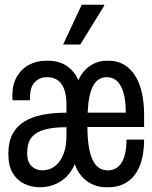

<svg xmlns="http://www.w3.org/2000/svg" viewBox="-20 -776 640 806"><path d="M146 10Q113 10 83 -4Q53 -18 34 -48.5Q15 -79 15 -130Q15 -179 32 -212Q49 -245 81 -265Q113 -285 158 -294Q203 -303 259 -303V-335Q259 -452 177 -452Q147 -452 126.5 -431.5Q106 -411 106 -367V-355H33Q32 -360 32 -365.5Q32 -371 32 -377Q32 -421 50.5 -453.5Q69 -486 101 -503.5Q133 -521 175 -521H182Q230 -521 262.5 -497.5Q295 -474 309 -439Q326 -478 358 -499.5Q390 -521 428 -521H436Q483 -521 516.5 -493.5Q550 -466 567.5 -415Q585 -364 585 -295V-243H347Q347 -154 367.5 -107.5Q388 -61 432 -61Q471 -61 491 -94Q511 -127 511 -190H585Q585 -128 568 -83Q551 -38 517 -14Q483 10 434 10H425Q382 10 346.5 -14.5Q311 -39 294 -87Q273 -39 234.5 -14.5Q196 10 146 10ZM158 -61Q189 -61 212 -79.5Q235 -98 247 -130.5Q259 -163 259 -204V-242Q203 -242 167 -232Q131 -222 112.5 -199Q94 -176 94 -133Q94 -95 113 -78Q132 -61 158 -61ZM348 -303H508Q508 -376 487.5 -414Q467 -452 428 -452Q390 -452 370.5 -415Q351 -378 348 -303ZM245 -589 323 -756H417L418 -753L317 -589Z"/></svg>

Font: Chivo Mono Medium
Style: Regular
Weight: 400
Monospace: yes
Version: Version 1.008